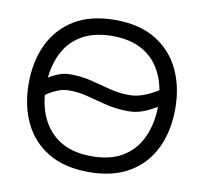

<svg xmlns="http://www.w3.org/2000/svg" viewBox="-77 -755 900 848"><g transform="rotate(10 373.5 -331.0)"><path d="M374 10Q265 10 192 -33.5Q119 -77 82 -154Q45 -231 45 -331Q45 -430 82 -507Q119 -584 192 -628Q265 -672 374 -672Q482 -672 555 -628Q628 -584 665 -507Q702 -430 702 -331Q702 -231 665 -154Q628 -77 555 -33.5Q482 10 374 10ZM374 -61Q456 -61 510.5 -93Q565 -125 593 -182Q621 -239 625 -312Q625 -319 625 -327Q595 -308 564 -296.5Q533 -285 500 -285Q447 -285 401.5 -296Q356 -307 314 -318.5Q272 -330 227 -330Q200 -330 174.5 -319.5Q149 -309 124 -292Q130 -224 159.5 -172Q189 -120 242 -90.5Q295 -61 374 -61ZM124 -370Q147 -384 170.5 -392.5Q194 -401 218 -401Q271 -401 316 -389.5Q361 -378 403 -367Q445 -356 491 -356Q524 -356 556 -368.5Q588 -381 619 -400Q608 -460 578 -505Q548 -550 497 -575Q446 -600 374 -600Q296 -600 242.5 -571Q189 -542 160 -490Q131 -438 124 -370Z"/></g></svg>

Font: Nata Sans
Style: Regular
Weight: 400
Designer: Daniel Uzquiano Cruz
Version: Version 1.001